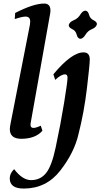

<svg xmlns="http://www.w3.org/2000/svg" viewBox="-20 -776 588 1087"><path d="M99.6 9.8Q35.6 9.3 35.6 -45.4Q35.6 -54.7 40 -77.6L149.4 -636.2Q150.9 -646 150.9 -654.3Q150.9 -682.1 124.5 -682.1Q105.5 -682.1 63.5 -668L65.9 -702.6Q169.9 -755.9 230 -755.9Q265.6 -755.9 265.6 -716.3Q265.6 -707.5 263.7 -697.8L153.3 -77.6L152.8 -69.8Q152.8 -51.8 169.4 -51.8Q184.1 -51.8 210.9 -64.5L220.2 -35.6Q180.2 9.8 99.6 9.8ZM114.3 291.5Q35.2 291.5 35.2 233.9Q35.2 205.6 60.1 181.6Q106.9 243.7 156.2 243.7Q208.5 243.7 240.7 203.9Q272.9 164.1 294.9 59.6Q323.7 -75.2 343 -194.3Q362.3 -313.5 362.3 -335.9Q362.3 -355 348.1 -355Q325.7 -355 292.5 -323.7L282.2 -355.5Q385.3 -479.5 453.1 -479.5Q488.3 -479.5 488.3 -439Q488.3 -412.6 472.2 -276.6Q456.1 -140.6 424.3 -16.1Q400.4 87.9 321.3 189.7Q242.2 291.5 114.3 291.5ZM435.1 -556.2Q419.4 -557.6 414.1 -579.8Q408.7 -602.1 388.9 -611.1Q369.1 -620.1 369.1 -633.8Q373.5 -651.9 397.2 -661.4Q420.9 -670.9 434.1 -692.6Q447.3 -714.4 462.9 -715.8Q478.5 -714.4 484.1 -692.6Q489.7 -670.9 509.3 -661.6Q528.8 -652.3 528.8 -639.2Q524.4 -620.6 501 -611.3Q477.5 -602.1 464.1 -579.8Q450.7 -557.6 435.1 -556.2Z"/></svg>

Font: Kelvinch
Style: Bold Italic
Weight: 700
Italic angle: -10°
Designer: Paul James Miller
Foundry: High-Logic / Made with FontCreator
Version: Version 3.30 September 23, 2016